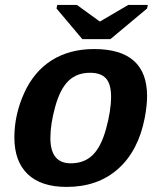

<svg xmlns="http://www.w3.org/2000/svg" viewBox="-20 -733 640 763"><path d="M244.6 9.8Q143.1 9.8 90.1 -41Q37.1 -91.8 37.1 -187Q37.1 -276.9 75.9 -362.8Q114.7 -448.7 185.5 -493.4Q256.3 -538.1 354 -538.1Q564.5 -538.1 564.5 -351.1Q564.5 -314 555.2 -264.6Q529.8 -133.3 449.2 -61.8Q368.7 9.8 244.6 9.8ZM421.4 -349.1Q421.4 -398.4 401.4 -421.1Q381.3 -443.8 337.9 -443.8Q285.6 -443.8 252.4 -411.9Q219.2 -379.9 199.7 -310.1Q180.2 -240.2 180.2 -184.6Q180.2 -84 261.2 -84Q314.5 -84 348.1 -116.7Q381.8 -149.4 401.6 -221.4Q421.4 -293.5 421.4 -349.1ZM418.9 -577.6H307.1L204.6 -699.2L207.5 -713.4H285.6L376 -647.9H377.9L489.7 -713.4H567.4L564.5 -699.2Z"/></svg>

Font: Cousine
Style: Bold Italic
Weight: 700
Italic angle: -12°
Monospace: yes
Designer: Steve Matteson
Foundry: Ascender Corporation
Version: Version 1.20